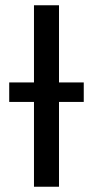

<svg xmlns="http://www.w3.org/2000/svg" viewBox="-20 -709 353 729"><path d="M298 -322H204V0H109V-322H15V-396H109V-689H204V-396H298Z"/></svg>

Font: Fira Sans
Style: Regular
Weight: 400
Designer: bBox Type GmbH & Carrois Corporate GbR & Edenspiekermann AG
Foundry: bBox Type GmbH & Carrois Corporate GbR & Edenspiekermann AG
Version: Version 4.301